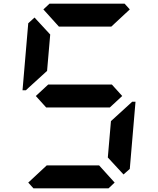

<svg xmlns="http://www.w3.org/2000/svg" viewBox="-20 -1020 856 1040"><path d="M134 -544 120 -531H102L133 -894L167 -925L252 -833L235 -636ZM586 -562 642 -500 575 -438H230L174 -500L241 -562ZM215 -969 248 -1000H655L683 -969L583 -876H299ZM601 -31 568 0H161L133 -31L233 -124H517ZM682 -456 696 -469H714L683 -105L649 -75L564 -167L581 -364Z"/></svg>

Font: DSEG7 Classic Mini
Style: Bold Italic
Weight: 700
Italic angle: -5°
Designer: Keshikan(Twitter:@keshinomi_88pro)
Version: Version 0.46